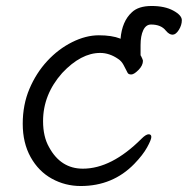

<svg xmlns="http://www.w3.org/2000/svg" viewBox="-20 -604 628 642"><path d="M383 -474Q388 -533 421 -563Q443 -584 487 -584Q531 -584 559.5 -568.5Q588 -553 588 -536.5Q588 -520 578 -504Q568 -488 557 -488Q546 -488 535 -501Q519 -522 485 -522Q468 -522 459 -503Q450 -484 450 -453V-418H451Q458 -404 458 -401Q458 -385 443 -370Q428 -355 419 -355Q410 -355 407 -360Q400 -374 393 -387Q386 -400 375 -407Q346 -427 315 -427Q251 -427 188 -360Q124 -288 124 -199Q124 -147 144 -112Q183 -40 257 -40Q353 -40 453 -140Q468 -155 477 -155Q486 -155 486 -146Q486 -137 472 -111.5Q458 -86 429 -56Q357 18 250 18Q198 18 153.5 -6.5Q109 -31 82.5 -78.5Q56 -126 56 -190Q56 -254 78.5 -307Q101 -360 138 -400Q175 -440 221 -463Q267 -486 310.5 -486Q354 -486 382 -475Q382 -474 383 -474Z"/></svg>

Font: LXGW Bright GB
Style: Regular
Weight: 400
Designer: Christian Thalmann (Catharsis Fonts)
Foundry: LXGW / Christian Thalmann (Catharsis Fonts) / Fontworks Inc.
Version: Version 5.510